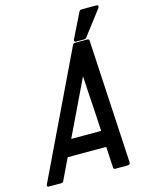

<svg xmlns="http://www.w3.org/2000/svg" viewBox="-120 -862 714 944"><g transform="rotate(-15 237.0 -390.0)"><path d="M8.3 9.8Q2.9 9.8 1.2 6.1Q-0.5 2.4 2 -2.4L304.2 -632.3Q305.2 -635.3 308.6 -637.5Q312 -639.6 314.9 -639.6H380.4Q383.3 -639.6 385.5 -637.5Q387.7 -635.3 388.2 -632.3L423.3 -2.4Q423.8 2.4 420.2 6.1Q416.5 9.8 411.1 9.8H345.7Q342.8 9.8 340.6 7.6Q338.4 5.4 337.9 2.4L332 -105.5H135.7Q109.9 -50.8 84 2.4Q83 5.4 79.6 7.6Q76.2 9.8 73.2 9.8ZM328.1 -188Q326.2 -227.1 324.2 -261.2Q322.3 -295.4 320.1 -328.6Q317.9 -361.8 315.7 -396.2Q313.5 -430.7 311.5 -470.7Q277.3 -398.9 244.1 -330.1Q210.9 -261.2 175.8 -188ZM465.8 -790Q471.7 -790 473.6 -785.4Q475.6 -780.8 471.7 -775.4L375 -648.9Q373.5 -647 370.6 -645.5Q367.7 -644 365.2 -644H321.8Q316.4 -644 314.5 -647.7Q312.5 -651.4 314.9 -656.2L377.4 -782.7Q378.9 -785.6 382.1 -787.8Q385.3 -790 388.2 -790Z"/></g></svg>

Font: Fibel Nord
Style: Bold Italic
Weight: 700
Designer: Peter Wiegel
Foundry: Peter Wioegel
Version: Version 000.000